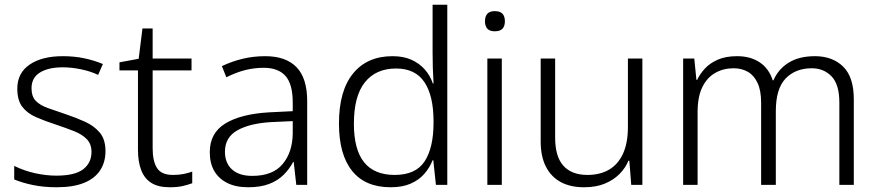

<svg xmlns="http://www.w3.org/2000/svg" viewBox="-20 -780 3700 810"><path d="M425 -142Q425 -96 402.5 -61.5Q380 -27 334.5 -8.5Q289 10 219 10Q164 10 118.5 0.5Q73 -9 40 -23V-80Q83 -59 129 -49Q175 -39 218 -39Q296 -39 331 -66Q366 -93 366 -139Q366 -172 346.5 -192.5Q327 -213 293 -226.5Q259 -240 214 -255Q168 -270 131.5 -286Q95 -302 74 -329.5Q53 -357 53 -406Q53 -472 105 -507.5Q157 -543 245 -543Q294 -543 336 -534Q378 -525 414 -510L394 -464Q363 -479 322.5 -487.5Q282 -496 245 -496Q184 -496 148.5 -474Q113 -452 113 -408Q113 -373 131 -354.5Q149 -336 181 -324.5Q213 -313 255 -299Q300 -284 338.5 -266.5Q377 -249 401 -220.5Q425 -192 425 -142Z M710 -42Q735 -42 754.5 -46Q774 -50 791 -56V-7Q772 0 750 5Q728 10 696 10Q648 10 619 -8Q590 -26 576 -61.5Q562 -97 562 -149V-483H484V-517L565 -532L581 -660H624V-533H788V-483H624V-154Q624 -100 642.5 -71Q661 -42 710 -42Z M1099 -543Q1186 -543 1231 -496.5Q1276 -450 1276 -353V0H1230L1219 -97H1217Q1201 -67 1176.5 -42.5Q1152 -18 1115.5 -4Q1079 10 1027 10Q975 10 939 -8Q903 -26 884 -58.5Q865 -91 865 -138Q865 -219 930.5 -259Q996 -299 1114 -306L1215 -311V-347Q1215 -425 1184.5 -459.5Q1154 -494 1092 -494Q1053 -494 1015 -484.5Q977 -475 935 -454L916 -501Q958 -521 1003.5 -532Q1049 -543 1099 -543ZM1126 -265Q1035 -260 982 -230.5Q929 -201 929 -140Q929 -92 959 -65Q989 -38 1044 -38Q1131 -38 1172.5 -88Q1214 -138 1215 -217V-269Z M1628 10Q1521 10 1465.5 -59Q1410 -128 1410 -259Q1410 -397 1469.5 -470Q1529 -543 1636 -543Q1682 -543 1715.5 -528Q1749 -513 1772 -487Q1795 -461 1806 -428H1809Q1807 -460 1806 -493Q1805 -526 1805 -558V-760H1867V0H1819L1808 -104H1805Q1793 -73 1770.5 -47Q1748 -21 1713 -5.5Q1678 10 1628 10ZM1645 -42Q1734 -42 1771.5 -99.5Q1809 -157 1809 -262V-268Q1809 -376 1770.5 -433.5Q1732 -491 1651 -491Q1566 -491 1519.5 -433Q1473 -375 1473 -258Q1473 -149 1516 -95.5Q1559 -42 1645 -42Z M2097 -533V0H2036V-533ZM2067 -733Q2090 -733 2100 -722Q2110 -711 2110 -690Q2110 -670 2100 -659Q2090 -648 2067 -648Q2046 -648 2036 -659Q2026 -670 2026 -690Q2026 -711 2036 -722Q2046 -733 2067 -733Z M2690 -533V0H2643L2635 -102H2631Q2619 -72 2594 -46.5Q2569 -21 2532 -5.5Q2495 10 2444 10Q2386 10 2345.5 -12Q2305 -34 2283 -77Q2261 -120 2261 -184V-533H2322V-200Q2322 -119 2357 -80.5Q2392 -42 2458 -42Q2511 -42 2549 -64Q2587 -86 2608 -131Q2629 -176 2629 -244V-533Z M3418 -543Q3492 -543 3537 -499Q3582 -455 3582 -361V0H3521V-347Q3521 -424 3488 -458Q3455 -492 3405 -492Q3336 -492 3294.5 -449Q3253 -406 3253 -311V0H3191V-347Q3191 -398 3176 -430Q3161 -462 3135 -477Q3109 -492 3075 -492Q3032 -492 2997.5 -472.5Q2963 -453 2943 -412.5Q2923 -372 2923 -307V0H2862V-533H2909L2918 -443H2921Q2933 -468 2953.5 -490.5Q2974 -513 3007.5 -528Q3041 -543 3090 -543Q3146 -543 3185 -517Q3224 -491 3240 -441H3243Q3263 -488 3307 -515.5Q3351 -543 3418 -543Z"/></svg>

Font: Noto Sans Hebrew Thin Light
Style: Regular
Weight: 300
Version: Version 3.001